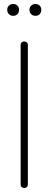

<svg xmlns="http://www.w3.org/2000/svg" viewBox="-20 -938 242 958"><path d="M101 0Q94 0 88.5 -4.5Q83 -9 83 -18V-714Q83 -723 88.5 -727Q94 -731 101 -731Q108 -731 113.5 -727Q119 -723 119 -714V-18Q119 -9 113.5 -4.5Q108 0 101 0ZM157 -859Q144 -859 135.5 -867.5Q127 -876 127 -889Q127 -902 135.5 -910Q144 -918 157 -918Q170 -918 178 -910Q186 -902 186 -889Q186 -876 178 -867.5Q170 -859 157 -859ZM46 -859Q33 -859 24.5 -867.5Q16 -876 16 -889Q16 -902 24.5 -910Q33 -918 46 -918Q59 -918 67 -910Q75 -902 75 -889Q75 -876 67 -867.5Q59 -859 46 -859Z"/></svg>

Font: Dosis ExtraLight ExtraLight
Style: Regular
Weight: 250
Version: Version 3.001; ttfautohint (v1.8.2)